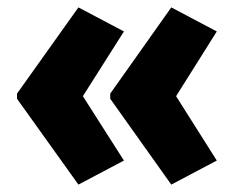

<svg xmlns="http://www.w3.org/2000/svg" viewBox="-20 -540 636 519"><path d="M26 -287 192 -520 315 -455 204 -280 315 -106 192 -41 26 -273ZM278 -287 443 -520 566 -455 456 -280 566 -106 443 -41 278 -273Z"/></svg>

Font: Noto Sans Kannada Condensed Black
Style: Regular
Weight: 900
Width: 3
Designer: Jelle Bosma - Monotype Design Team
Foundry: Monotype Imaging Inc.
Version: Version 2.005; ttfautohint (v1.8.4.7-5d5b)